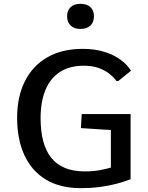

<svg xmlns="http://www.w3.org/2000/svg" viewBox="-20 -977 776 1007"><path d="M403.8 9.8Q294.4 9.8 220 -35.6Q145.5 -81.1 107.7 -163.8Q69.8 -246.6 69.8 -358.4Q69.8 -470.2 110.8 -551.5Q151.9 -632.8 228.8 -676.8Q305.7 -720.7 413.6 -720.7Q475.6 -720.7 525.1 -705.8Q574.7 -690.9 610.6 -665Q646.5 -639.2 667 -606L600.1 -551.8H590.8Q576.7 -571.8 553.2 -590.3Q529.8 -608.9 496.8 -620.6Q463.9 -632.3 419.9 -632.3Q344.7 -632.3 294.4 -599.6Q244.1 -566.9 218.5 -505.6Q192.9 -444.3 192.9 -358.4Q192.9 -289.6 206.5 -237.3Q220.2 -185.1 248.5 -149.7Q276.9 -114.3 320.6 -96.2Q364.3 -78.1 423.8 -78.1Q468.3 -78.1 502.7 -84.5Q537.1 -90.8 561.5 -98.1V-294.9L404.3 -305.2L408.7 -378.9H665V-37.1Q629.9 -23.4 589.1 -12.7Q548.3 -2 502 3.9Q455.6 9.8 403.8 9.8ZM402.3 -825.2Q369.1 -825.2 350.6 -842.8Q332 -860.4 332 -892.1Q332 -922.4 350.6 -939.7Q369.1 -957 402.3 -957Q435.5 -957 454.1 -939.7Q472.7 -922.4 472.7 -892.1Q472.7 -860.4 454.1 -842.8Q435.5 -825.2 402.3 -825.2Z"/></svg>

Font: Comme Medium
Style: Regular
Weight: 500
Version: Version 1.000;gftools[0.9.27]